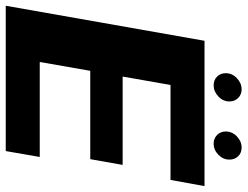

<svg xmlns="http://www.w3.org/2000/svg" viewBox="-132 -726 841 652"><g transform="rotate(90 288.0 -400.5)"><path d="M-18 0H475.5L495.5 -115.5H173L203 -287H503L522.5 -397H222.5L251 -559.5H573.5L594.5 -675H101ZM252.5 -706Q273 -706 290 -722Q307 -738 307 -759.5Q307 -777.5 295.2 -789.2Q283.5 -801 266 -801Q245 -801 228 -785Q211 -769 211 -747Q211 -729.5 222.5 -717.8Q234 -706 252.5 -706ZM450 -706Q471.5 -706 488 -722Q504.5 -738 504.5 -759.5Q504.5 -777.5 493.2 -789.2Q482 -801 463.5 -801Q442.5 -801 425.8 -785Q409 -769 409 -747Q409 -729.5 420.8 -717.8Q432.5 -706 450 -706Z"/></g></svg>

Font: Anybody
Style: Bold Italic
Weight: 700
Italic angle: -10°
Designer: Tyler Finck
Foundry: Etcetera Type Company
Version: Version 1.113;gftools[0.9.25]